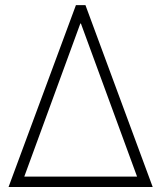

<svg xmlns="http://www.w3.org/2000/svg" viewBox="-20 -748 645 768"><path d="M14.2 0 283.7 -727.5H321.8L590.8 0ZM77.1 -41.5H528.3L303.7 -653.8H301.3Z"/></svg>

Font: Inter 28pt ExtraLight
Style: Regular
Weight: 250
Designer: Rasmus Andersson
Foundry: rsms
Version: Version 4.001;git-66647c0bb